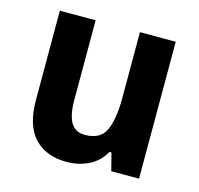

<svg xmlns="http://www.w3.org/2000/svg" viewBox="-86 -639 768 741"><g transform="rotate(15 297.5 -268.5)"><path d="M528 -547V0H417L399 -70H391Q368 -29 328 -9.5Q288 10 240 10Q158 10 111.5 -39.5Q65 -89 65 -190V-547H208V-228Q208 -169 225.5 -139Q243 -109 282 -109Q343 -109 364 -153.5Q385 -198 385 -282V-547Z"/></g></svg>

Font: Noto Sans Khmer UI SemiCondensed
Style: Bold
Weight: 700
Width: 4
Designer: Danh Hong and the Monotype Design Team
Foundry: Monotype Imaging Inc.
Version: Version 2.002; ttfautohint (v1.8.4.7-5d5b)